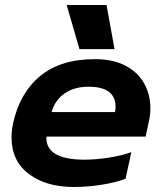

<svg xmlns="http://www.w3.org/2000/svg" viewBox="-20 -731 644 766"><path d="M246 -711H405L437 -535H297ZM26 -183Q26 -208 32 -238Q58 -359 139.5 -427Q221 -495 359 -495Q432 -495 481.5 -468.5Q531 -442 555.5 -397.5Q580 -353 580 -299Q580 -273 574 -247L561 -186H165Q161 -94 317 -94Q363 -94 414 -102Q465 -110 504 -124L481 -18Q443 -3 386 6Q329 15 274 15Q164 15 95 -37Q26 -89 26 -183ZM439 -284Q441 -298 441 -305Q441 -385 333 -385Q276 -385 237.5 -358Q199 -331 186 -284Z"/></svg>

Font: Prompt Semibold
Style: Italic
Weight: 600
Italic angle: -12°
Designer: Katatrad Team
Foundry: CadsonDemak
Version: Version 1.000